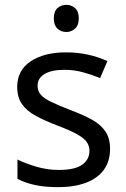

<svg xmlns="http://www.w3.org/2000/svg" viewBox="-20 -762 519 792"><path d="M254 -742Q274 -742 289.5 -728.5Q305 -715 305 -686Q305 -658 289.5 -644Q274 -630 254 -630Q232 -630 217 -644Q202 -658 202 -686Q202 -715 217 -728.5Q232 -742 254 -742ZM434 -148Q434 -96 408 -61Q382 -26 334 -8Q286 10 220 10Q164 10 123.5 1Q83 -8 52 -24V-104Q84 -88 129.5 -74.5Q175 -61 222 -61Q289 -61 319 -82.5Q349 -104 349 -140Q349 -160 338 -176Q327 -192 298.5 -208Q270 -224 217 -244Q165 -264 128 -284Q91 -304 71 -332Q51 -360 51 -404Q51 -472 106.5 -509Q162 -546 252 -546Q301 -546 343.5 -536.5Q386 -527 423 -510L393 -440Q359 -454 322 -464Q285 -474 246 -474Q192 -474 163.5 -456.5Q135 -439 135 -409Q135 -387 148 -371.5Q161 -356 191.5 -341.5Q222 -327 273 -307Q324 -288 360 -268Q396 -248 415 -219.5Q434 -191 434 -148Z"/></svg>

Font: hin115
Style: Book
Weight: 400
Designer: Jelle Bosma - Monotype Design Team
Foundry: Monotype Imaging Inc.
Version: Version 2.003